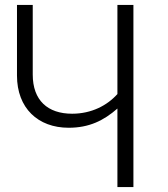

<svg xmlns="http://www.w3.org/2000/svg" viewBox="-20 -760 682 780"><path d="M457 -740V-378C416 -332 352 -298 273 -298C174 -298 113 -352 113 -457V-740H49V-453C49 -321 134 -241 259 -241C342 -241 401 -270 457 -319V0H522V-740Z"/></svg>

Font: Glow Sans SC Normal
Style: Regular
Weight: 400
Designer: Ryoko NISHIZUKA (kana, bopomofo & ideographs); Paul D. Hunt (Latin, Greek & Cyrillic); Sandoll Communications, Soo-young
Version: Version 0.93